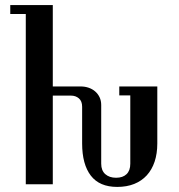

<svg xmlns="http://www.w3.org/2000/svg" viewBox="-20 -736 717 767"><path d="M608.4 -162.6Q608.4 -122.6 597.7 -90.3Q586.9 -58.1 566.4 -35.6Q545.9 -13.2 516.1 -1.2Q486.3 10.7 448.2 10.7Q377.4 10.7 342.8 -34.4Q308.1 -79.6 308.1 -163.1V-309.6Q308.1 -332 295.2 -343Q282.2 -354 264.2 -354H190.9V0H83V-680.2H21V-715.8H190.9V-390.6H302.7Q319.3 -390.6 334.2 -385.5Q349.1 -380.4 360.1 -370.8Q371.1 -361.3 377.7 -347.7Q384.3 -334 384.3 -316.4V-82Q384.3 -54.7 400.6 -40.3Q417 -25.9 443.8 -25.9Q470.7 -25.9 485.6 -40.3Q500.5 -54.7 500.5 -82V-355H456.5V-390.6H608.4Z"/></svg>

Font: Arian Grqi
Style: Italic
Weight: 400
Italic angle: -15°
Designer: Ruben Hakobyan (Tarumian)
Foundry: Ruben Hakobyan (Tarumian)
Version: Version 1.002